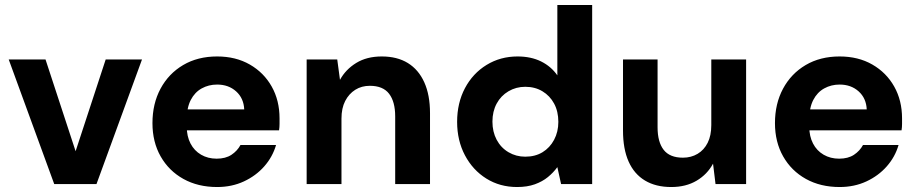

<svg xmlns="http://www.w3.org/2000/svg" viewBox="-20 -740 3691 772"><path d="M198 0 15 -501H163L284 -132L405 -501H551L368 0Z M853 12Q776 12 717.5 -20.5Q659 -53 626 -111Q593 -169 593 -245Q593 -323 625.5 -383.5Q658 -444 716.5 -478.5Q775 -513 853 -513Q928 -513 984.5 -480.5Q1041 -448 1072.5 -392Q1104 -336 1104 -264Q1104 -254 1104 -241.5Q1104 -229 1102 -216H692V-300H962Q960 -345 929.5 -372.5Q899 -400 853 -400Q819 -400 791 -384.5Q763 -369 747 -338Q731 -307 731 -260V-230Q731 -192 746 -163Q761 -134 788.5 -118Q816 -102 851 -102Q887 -102 910.5 -117.5Q934 -133 947 -157H1090Q1076 -109 1042.5 -71Q1009 -33 960.5 -10.5Q912 12 853 12Z M1213 0V-501H1336L1347 -419Q1370 -461 1412.5 -487Q1455 -513 1515 -513Q1577 -513 1620 -486.5Q1663 -460 1686 -409Q1709 -358 1709 -285V0H1569V-272Q1569 -331 1544.5 -363Q1520 -395 1467 -395Q1434 -395 1408.5 -379Q1383 -363 1368 -334Q1353 -305 1353 -263V0Z M2059 12Q1990 12 1935.5 -22Q1881 -56 1849.5 -115.5Q1818 -175 1818 -250Q1818 -326 1849.5 -385.5Q1881 -445 1936.5 -479Q1992 -513 2061 -513Q2115 -513 2155.5 -493Q2196 -473 2221 -437V-720H2361V0H2236L2221 -68Q2205 -46 2183 -28Q2161 -10 2130.5 1Q2100 12 2059 12ZM2092 -110Q2132 -110 2161.5 -128Q2191 -146 2208 -178Q2225 -210 2225 -250Q2225 -292 2208 -323.5Q2191 -355 2161 -373Q2131 -391 2092 -391Q2055 -391 2024.5 -373Q1994 -355 1977 -323.5Q1960 -292 1960 -251Q1960 -210 1977 -178Q1994 -146 2024.5 -128Q2055 -110 2092 -110Z M2679 12Q2617 12 2573.5 -14Q2530 -40 2507.5 -90.5Q2485 -141 2485 -215V-501H2624V-228Q2624 -169 2648.5 -137.5Q2673 -106 2726 -106Q2759 -106 2785 -121.5Q2811 -137 2825.5 -166Q2840 -195 2840 -237V-501H2980V0H2857L2847 -82Q2824 -39 2781 -13.5Q2738 12 2679 12Z M3356 12Q3279 12 3220.5 -20.5Q3162 -53 3129 -111Q3096 -169 3096 -245Q3096 -323 3128.5 -383.5Q3161 -444 3219.5 -478.5Q3278 -513 3356 -513Q3431 -513 3487.5 -480.5Q3544 -448 3575.5 -392Q3607 -336 3607 -264Q3607 -254 3607 -241.5Q3607 -229 3605 -216H3195V-300H3465Q3463 -345 3432.5 -372.5Q3402 -400 3356 -400Q3322 -400 3294 -384.5Q3266 -369 3250 -338Q3234 -307 3234 -260V-230Q3234 -192 3249 -163Q3264 -134 3291.5 -118Q3319 -102 3354 -102Q3390 -102 3413.5 -117.5Q3437 -133 3450 -157H3593Q3579 -109 3545.5 -71Q3512 -33 3463.5 -10.5Q3415 12 3356 12Z"/></svg>

Font: DM Sans 18pt ExtraBold
Style: Regular
Weight: 800
Designer: Colophon Foundry, Jonny Pinhorn
Foundry: Colophon Foundry
Version: Version 4.004;gftools[0.9.30]